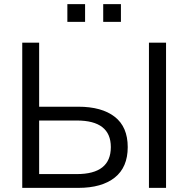

<svg xmlns="http://www.w3.org/2000/svg" viewBox="-20 -912 913 932"><path d="M88 0V-705H170V-394H360Q474 -394 537 -345Q600 -296 600 -198Q600 -100 537 -50Q474 0 360 0ZM703 0V-705H786V0ZM170 -67H353Q518 -67 518 -198Q518 -327 353 -327H170ZM481 -806V-892H567V-806ZM307 -806V-892H393V-806Z"/></svg>

Font: Mulish
Style: Regular
Weight: 400
Designer: Vernon Adams
Foundry: Vernon Adams
Version: Version 3.603; ttfautohint (v1.8.3)